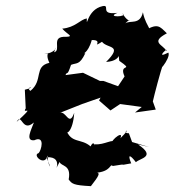

<svg xmlns="http://www.w3.org/2000/svg" viewBox="-20 -588 597 657"><path d="M490 -85 432 -102 421 -132C391 -132 439 -161 392 -115C407 -151 335 -87 378 -102C364 -114 339 -92 304 -94C308 -70 304 -117 290 -87C257 -116 223 -95 205 -147C204 -120 230 -138 234 -202C216 -151 206 -213 183 -201L261 -232L324 -254L319 -244L358 -210L391 -232L465 -222L442 -203L513 -213L503 -241C509 -267 528 -340 539 -372C506 -321 567 -389 556 -408C507 -383 559 -430 549 -414C539 -435 492 -443 551 -474C526 -498 520 -512 467 -478C512 -488 481 -487 469 -546C459 -501 425 -520 409 -508C434 -536 427 -496 399 -542C421 -530 339 -527 382 -544C318 -536 360 -573 331 -567C276 -555 277 -485 277 -525C254 -521 238 -494 193 -490C210 -470 235 -463 206 -462C151 -465 192 -416 165 -409C177 -445 179 -407 131 -403C164 -409 129 -415 149 -373C95 -361 129 -313 84 -277C64 -292 110 -292 65 -281L68 -217C52 -193 108 -236 37 -171C55 -204 55 -133 96 -169C88 -146 65 -105 97 -108C136 -126 121 -72 112 -64C89 -58 134 -16 143 -56C142 -23 163 5 139 -50C208 -54 152 24 184 -34C188 -18 225 -26 215 26C226 41 231 46 291 49C319 13 328 -1 302 4C364 0 354 -30 366 -20C430 -31 372 -18 429 -29C415 -63 426 -58 445 -33C459 -47 516 -51 452 -94ZM406 -326 384 -293 334 -311H322L264 -339L204 -331C211 -347 209 -323 223 -366C242 -374 252 -364 272 -406C258 -404 281 -403 294 -451C337 -452 290 -421 329 -445C347 -421 403 -436 343 -376C409 -380 380 -431 388 -380C442 -342 385 -374 406 -327Z"/></svg>

Font: Asimov Aggro
Style: CondIt
Weight: 500
Designer: Google
Version: Version 2.000980; 2014